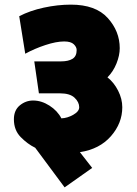

<svg xmlns="http://www.w3.org/2000/svg" viewBox="-20 -719 592 829"><path d="M286 -699Q393 -699 445 -641.5Q497 -584 497 -511Q497 -480 483 -445Q469 -410 444 -385Q472 -363 490 -327.5Q508 -292 508 -256Q508 -187 459 -131Q410 -75 325 -62L378 6L259 90L132 -81Q99 -97 69.5 -127Q40 -157 40 -204Q40 -243 65.5 -264Q91 -285 123 -285Q159 -285 193.5 -263Q228 -241 245 -208Q271 -209 296.5 -223.5Q322 -238 322 -256Q322 -278 302 -297Q282 -316 239 -316H148L128 -454H244Q275 -454 293 -465Q311 -476 311 -503Q311 -516 298.5 -528Q286 -540 257 -540Q223 -540 176 -524.5Q129 -509 89 -487L63 -649Q109 -673 169 -686Q229 -699 286 -699Z"/></svg>

Font: Palanquin Dark
Style: Bold
Weight: 700
Designer: Pria Ravichandran
Version: Version 1.000